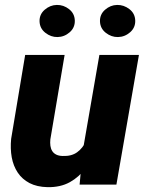

<svg xmlns="http://www.w3.org/2000/svg" viewBox="-20 -752 587 782"><path d="M316.9 -136.7 384.8 -528.3H545.9L454.1 0H304.2ZM347.2 -236.3 388.7 -237.3Q383.8 -192.4 369.1 -147.9Q354.5 -103.5 328.6 -67.4Q302.7 -31.2 264.4 -10Q226.1 11.2 173.8 10.3Q130.4 9.3 100.3 -6.3Q70.3 -22 52.2 -49.1Q34.2 -76.2 27.8 -111.3Q21.5 -146.5 25.4 -186.5L82.5 -528.3H243.2L185.1 -184.6Q183.6 -170.4 185.3 -158.2Q187 -146 192.6 -137Q198.2 -127.9 208.5 -122.6Q218.8 -117.2 234.9 -116.7Q271.5 -115.2 294.4 -132.1Q317.4 -148.9 329.8 -176.8Q342.3 -204.6 347.2 -236.3ZM141.1 -664.6Q140.1 -693.4 162.1 -712.4Q184.1 -731.4 211.4 -731.9Q238.8 -732.4 261.2 -714.8Q283.7 -697.3 284.7 -668.5Q285.6 -639.6 263.9 -620.6Q242.2 -601.6 214.4 -601.1Q187.5 -600.6 164.8 -618.4Q142.1 -636.2 141.1 -664.6ZM387.2 -664.6Q386.2 -693.4 408 -712.4Q429.7 -731.4 457 -731.9Q484.4 -732.4 507.1 -714.8Q529.8 -697.3 530.8 -668.5Q531.7 -639.6 510 -620.6Q488.3 -601.6 460.4 -601.1Q433.6 -600.6 410.9 -618.4Q388.2 -636.2 387.2 -664.6Z"/></svg>

Font: Roboto Black
Style: Italic
Weight: 900
Italic angle: -12°
Designer: Christian Robertson
Foundry: Google
Version: Version 3.0; 2020